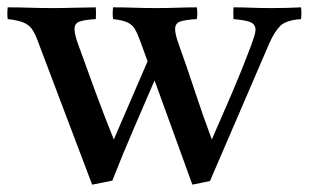

<svg xmlns="http://www.w3.org/2000/svg" viewBox="-34 -497 841 523"><path d="M538 -4 490 6 387 -278Q358 -210 329.5 -144.5Q301 -79 272 -5L217 6L69 -385Q61 -407 52.5 -418.5Q44 -430 29 -436Q14 -442 -13 -445Q-15 -459 -13 -477Q16 -477 47 -476Q78 -475 111 -475Q139 -475 172 -476Q205 -477 227 -477Q228 -461 227 -445Q195 -443 182 -438Q169 -433 169 -418Q169 -403 179 -376Q202 -312 225.5 -248Q249 -184 276 -117L368 -330L348 -385Q340 -407 333 -418.5Q326 -430 313 -436Q300 -442 274 -445Q272 -459 274 -477Q303 -477 332 -476Q361 -475 392 -475Q418 -475 449 -476Q480 -477 502 -477Q505 -461 502 -445Q469 -443 456 -438Q443 -433 443 -418Q443 -403 453 -376Q476 -312 497 -248Q518 -184 543 -117Q572 -183 599 -246Q626 -309 650 -373Q655 -387 658.5 -398Q662 -409 662 -416Q662 -430 649.5 -436Q637 -442 602 -445Q601 -461 602 -477Q626 -477 651 -476Q676 -475 705 -475Q731 -475 747 -475.5Q763 -476 786 -477Q788 -460 786 -445Q745 -442 729.5 -426.5Q714 -411 700 -380Z"/></svg>

Font: Tiro Kannada
Style: Regular
Weight: 400
Designer: Kannada: John Hudson & Fiona Ross. Latin: John Hudson.
Foundry: Tiro Typeworks Ltd.
Version: Version 1.52